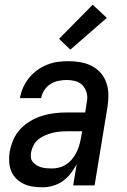

<svg xmlns="http://www.w3.org/2000/svg" viewBox="-20 -788 540 816"><path d="M162 8Q140 8 119.5 5Q99 2 81 -6.5Q63 -15 49 -29Q35 -43 27.5 -61.5Q20 -80 19 -101Q18 -122 21 -143Q26 -169 37 -194.5Q48 -220 67 -240Q86 -260 110 -274Q134 -288 160 -296Q186 -304 212 -307Q238 -310 264 -310H342L348 -348Q349 -354 350 -360Q351 -366 351 -372Q351 -389 344.5 -404.5Q338 -420 326 -430Q314 -440 297.5 -444Q281 -448 264 -448Q247 -448 229 -444.5Q211 -441 195 -431Q179 -421 168.5 -405Q158 -389 155 -372V-371H65V-372Q69 -395 78.5 -416.5Q88 -438 103.5 -457Q119 -476 138.5 -490Q158 -504 180.5 -513Q203 -522 225.5 -525Q248 -528 270 -528Q297 -528 322.5 -523.5Q348 -519 369.5 -508Q391 -497 407.5 -478.5Q424 -460 432 -436.5Q440 -413 440.5 -387Q441 -361 437 -335L382 0H291L306 -90Q295 -70 280.5 -51Q266 -32 247 -18.5Q228 -5 205.5 1.5Q183 8 162 8ZM200 -72Q216 -72 231.5 -76Q247 -80 261 -89Q275 -98 286 -111.5Q297 -125 304.5 -139.5Q312 -154 316.5 -169.5Q321 -185 324 -201L329 -230H264Q249 -230 233 -228.5Q217 -227 201.5 -223Q186 -219 171 -212.5Q156 -206 143 -195.5Q130 -185 122.5 -170.5Q115 -156 112 -140Q110 -129 111.5 -118Q113 -107 120 -99Q127 -91 136 -85.5Q145 -80 155.5 -77Q166 -74 177.5 -73Q189 -72 200 -72ZM279 -577 231 -623 374 -768 434 -712Z"/></svg>

Font: Iosevka Term Curly Md Obl
Style: Regular
Weight: 500
Italic angle: -9°
Designer: Belleve Invis
Foundry: Belleve Invis
Version: Version 32.3.0